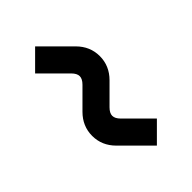

<svg xmlns="http://www.w3.org/2000/svg" viewBox="-12 -636 602 602"><g transform="rotate(45 289.0 -335.0)"><path d="M44 -310 134 -400Q166 -432 209 -432Q252 -432 284 -400L344 -340Q357 -327 369 -327Q381 -327 394 -340L474 -420L534 -360L444 -270Q412 -238 369 -238Q326 -238 294 -270L234 -330Q221 -343 209 -343Q197 -343 184 -330L104 -250Z"/></g></svg>

Font: Oxanium Medium
Style: Regular
Weight: 500
Designer: Severin Meyer
Version: Version 1.001